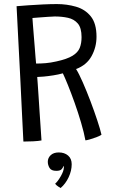

<svg xmlns="http://www.w3.org/2000/svg" viewBox="-20 -682 587 944"><path d="M95 14Q92 -41.5 88.2 -122.5Q84.5 -203.5 79.8 -296.2Q75 -389 70.2 -481.2Q65.5 -573.5 61.5 -651.5Q84.5 -653.5 119 -656Q153.5 -658.5 191 -660.2Q228.5 -662 259.5 -662Q308.5 -662 353.2 -649.2Q398 -636.5 426.2 -601.8Q454.5 -567 454.5 -501.5Q454.5 -450 430.2 -406Q406 -362 354 -342.5Q368.5 -319.5 387.2 -276.8Q406 -234 424.8 -184.5Q443.5 -135 458.2 -90.5Q473 -46 479 -19.5Q469.5 -13 452.5 -6.8Q435.5 -0.5 420.2 3.8Q405 8 400 8Q393 -30.5 378.5 -79.5Q364 -128.5 346.8 -177Q329.5 -225.5 313.8 -264.2Q298 -303 289 -321.5Q267.5 -315.5 242 -311.5Q216.5 -307.5 194.8 -305.5Q173 -303.5 163 -303.5Q163.5 -296 165.5 -269.5Q167.5 -243 169.8 -206Q172 -169 174.8 -128.8Q177.5 -88.5 180 -52Q182.5 -15.5 184 8.5Q169 11.5 142.5 12.8Q116 14 95 14ZM157.5 -369.5Q181 -369.5 204.8 -371.5Q228.5 -373.5 257.5 -380Q310 -391.5 336.5 -407.8Q363 -424 372 -446.5Q381 -469 381 -499.5Q381 -545 362.5 -566.5Q344 -588 314 -594.5Q284 -601 249.5 -601Q239 -601 215 -599.2Q191 -597.5 168.5 -595.8Q146 -594 139.5 -593.5Q140 -584.5 141.8 -561.5Q143.5 -538.5 146 -509Q148.5 -479.5 150.8 -450.2Q153 -421 154.8 -398.8Q156.5 -376.5 157.5 -369.5ZM278 242.5Q274.5 240.5 266 235Q257.5 229.5 251 221.5Q264.5 209.5 279 184.2Q293.5 159 294 141.5Q294 136.5 292 133.5Q290 142.5 282.8 150.2Q275.5 158 257 158Q232 158 223.5 143.5Q215 129 215 113.5Q215 94.5 229.2 81Q243.5 67.5 269 67.5Q297 67.5 314.8 82.8Q332.5 98 332.5 125.5Q332.5 157.5 317.5 189.5Q302.5 221.5 278 242.5Z"/></svg>

Font: Grandstander Light
Style: Regular
Weight: 300
Designer: Tyler Finck
Foundry: Etcetera Type Co
Version: Version 1.200; ttfautohint (v1.8.3)